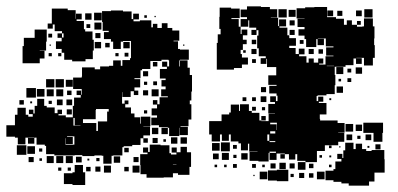

<svg xmlns="http://www.w3.org/2000/svg" viewBox="-20 -553 1252 604"><path d="M249 -360H207V-365H182V-387H174V-399H156V-423H174V-434H161V-448H175V-455H152V-476H146V-463H130V-479H143V-526H193V-521H218V-494H219V-510H237V-492H221V-487H244V-461H248V-454H271V-428H251H275V-394H272V-367H249ZM60 -99H36V-120H27V-123H0V-159H27V-162V-192H35V-214H61V-192H69V-186H83V-194H71V-208H85V-196H89V-220H127V-215H152V-197H161V-208H175V-194H164V-190H187V-184H209V-220H213V-246H234V-254H221V-268H235V-255H237V-273H210V-309H237V-312H238V-341H278V-335H295V-344H323V-346H336V-363H360V-346H365V-364H389V-370H392V-395V-424H367V-422H360V-399H336V-422H329V-430H307V-452H322V-456H303V-484H301V-518H329V-520H367V-517H394V-493H399V-510H417V-492H400V-486H420V-489H456V-467H461V-478H475V-465H489V-480H507V-465H522V-457H544V-425H526V-423H540V-399H526H546V-397H574V-365H546V-363H544V-344H546V-363H570V-340H577V-317H584V-265H582V-237H577V-225H582V-177H573V-156H548V-154H571V-128H545V-151H544V-125H512V-151H508V-131H488V-151H508V-153H480V-159H456V-183H474V-190H457V-212H474V-224H461V-238H475V-225H482V-247H508V-250H487V-272H501V-281H488V-301H501V-306H483V-336H505V-343H490V-359H506V-344H512V-363H510V-365H488V-361H453V-336H427V-332H422V-307H403V-304H421V-278H403V-268H415V-254H401V-266H391V-248H365V-263H364V-245V-227H372V-237H384V-225H374V-215H392V-196H403V-184H421V-164H423V-186H453V-156H431V-155H452V-127H431V-118H445V-104H431V-118H422V-97H396V-93H369V-90H365V-64H336V-63H331V-38H305V-63H300V-64H277V-62H239V-65H215V-64H185H151V-93V-68H125V-94H150H121V-116V-98H95V-120H88V-101H68V-120H60ZM300 -489H276V-513H300ZM268 -491H248V-511H268ZM442 -497H434V-505H442ZM470 -499H466V-503H470ZM299 -460H277V-482H299ZM264 -465H252V-477H264ZM105 -354H51V-408H55V-434H89V-460H127V-422H125V-394H105V-393H120V-369H105ZM296 -433H280V-449H296ZM180 -435V-448H175V-435ZM144 -435H132V-447H144ZM298 -401H278V-421H298ZM388 -401H368V-421H388ZM325 -404H311V-418H325ZM560 -409H556V-413H560ZM140 -409H136V-413H140ZM384 -375H372V-387H384ZM173 -376H163V-386H173ZM143 -376H133V-386H143ZM353 -376H343V-386H353ZM475 -344H461V-358H475ZM446 -313H430V-329H446ZM151 -278H125V-304H151ZM181 -278H155V-304H181ZM209 -280H187V-302H209ZM474 -285H462V-297H474ZM443 -286H433V-296H443ZM93 -246H63V-276H93ZM120 -249H96V-273H120ZM479 -250H457V-272H479ZM149 -250H127V-272H149ZM179 -250H157V-272H179ZM446 -253H430V-269H446ZM205 -254H191V-268H205ZM509 -251V-264V-251ZM119 -220H97V-242H119ZM207 -222H189V-240H207ZM177 -222H159V-240H177ZM55 -224H41V-238H55ZM143 -226H133V-236H143ZM81 -228H75V-234H81ZM281 -178H241V-166H283V-141H288V-171H317V-202H322V-210H297H282V-207H281ZM206 -193H190V-209H206ZM443 -196H433V-206H443ZM215 -158V-182H211V-158ZM215 -157H233V-158H215ZM478 -131H458V-151H478ZM215 -125H230H215ZM209 -100H187V-118H186V-98H214V-124H191V-122H209ZM69 -121H87V-122H69ZM568 -101H548V-121H568ZM538 -101H518V-121H538ZM476 -103H460V-119H476ZM502 -107H494V-115H502ZM495 6H441V-5H422V-34H421V-68H444V-73H430V-89H446V-75H451V-98H485V-96H513V-71H518V-67H535V-73H520V-89H536V-74H548V-91H568V-74H581V-28H576V-3H540V-8H524V5H495ZM215 -97H230H215ZM63 -66H33V-96H63ZM90 -69H66V-93H90ZM385 -74H371V-88H385ZM113 -76H103V-86H113ZM179 -40H157V-62H179ZM149 -40H127V-62H149ZM209 -40H187V-62H209ZM358 -41H338V-61H358ZM237 -42H219V-60H237ZM86 -43H70V-59H86ZM416 -43H400V-59H416ZM293 -46H283V-56H293ZM112 -47H104V-55H112ZM261 -48H255V-54H261ZM524 -34H535V-35H524ZM248 29H208V26H181V-8H208V-11H215V-34H241V-11H248ZM329 -10H307V-32H329ZM419 -10H397V-32H419ZM296 -13H280V-29H296ZM385 -14H371V-28H385ZM265 -14H251V-28H265ZM203 -16H193V-26H203ZM173 -16H163V-26H173Z M672 -108H646V-130H638V-172H677V-193H701V-199H706V-224H732V-204H735V-225H763V-204H772V-198H796V-174H802V-188H816V-174H802V-172H825V-195H845V-196H824V-226H845V-232H830V-250H848V-235H853V-252H850V-259H827V-283H850V-286H824V-316H849V-342H820V-368H818V-352H800V-370H816V-376H794V-401H789V-441H793V-458H787V-443H771V-459H786V-466H764V-489H761V-469H737V-493H757V-499H737V-523H757V-533H801V-531H829V-524H852V-498H832V-497H855V-471H858V-492H880V-470H859V-466H884V-442H890V-433H911V-409H890V-402H910V-383H920V-400H938V-382H921V-376H944V-356H951V-369H967V-356H981V-369H997V-353H984V-350H1004V-376H1029V-378H1006V-404H1029V-407H1005V-432H980V-431H999V-411H979V-430H975V-405H943V-430H938V-441H919V-461H938V-468H916V-494H938V-495H913V-527H940V-530H969V-531H1009V-501V-499H1037V-494H1062V-475H1071V-489H1087V-475H1103V-469H1120V-470H1125V-495H1153V-470H1158V-432H1157V-411H1159V-371H1153V-347H1125V-371H1119H1101V-370H1118V-352H1100V-369H1092V-348H1067V-343H1033V-317H1035V-285H1033V-257H1007V-253H979V-251H976V-235H981V-249H997V-233H983V-229H1007V-193H986V-179H987V-174H996H1042V-166H1064V-136H1044V-135H1063V-107H1044V-96H1002V-78H977V-43H941V-19H917V-43H941V-47H915V-68H909V-51H889V-68H876V-54H862V-68H876V-70H850V-50H828V-72H848V-76H828V-72H825V-45H793V-47H765V-75H790V-76H764V-101H760V-80H738V-102H759H730V-108H706V-130H700V-110H678V-130H672ZM716 -334H662V-364V-418H665V-445H674V-462H670V-500H671V-529H707V-526H734V-496H708V-493H731V-469H737V-446H740V-460H758V-442H744V-428H756V-414H744V-396H737V-383H741V-372H760V-350H741V-339H716ZM1152 -498H1126V-524H1152ZM882 -498H856V-524H882ZM910 -500H888V-522H910ZM1028 -502H1010V-520H1028ZM1118 -502H1100V-520H1118ZM1057 -503H1041V-519H1057ZM907 -473H891V-489H907ZM1115 -475H1103V-487H1115ZM907 -443H891V-459H907ZM786 -414H772V-428H786ZM935 -415H923V-427H935ZM787 -383H771V-399H787ZM967 -383H951V-399H967ZM996 -384H982V-398H996ZM753 -387H745V-395H753ZM785 -355H773V-367H785ZM1008 -345H1031V-346H1008ZM1060 -320H1038V-342H1060ZM1119 -321H1099V-341H1119ZM1085 -325H1073V-337H1085ZM1085 -295H1073V-307H1085ZM1053 -297H1045V-305H1053ZM1059 -261H1039V-281H1059ZM817 -263H801V-279H817ZM818 -232H800V-250H818ZM785 -235H773V-247H785ZM755 -235H743V-247H755ZM1022 -238H1016V-244H1022ZM785 -205H773V-217H785ZM814 -206H804V-216H814ZM853 -169V-187V-169ZM850 -162V-144H851V-167H830V-162ZM1185 -135H1153H1123V-167H1153H1185ZM1091 -139H1067V-163H1091ZM1119 -141H1099V-161H1119ZM830 -133H846V-140H830ZM1183 -107H1155V-135H1183ZM1088 -112H1070V-130H1088ZM1148 -112H1130V-130H1148ZM821 -110H827V-130H821ZM1114 -116H1104V-126H1114ZM828 -106H846V-109H828ZM703 -77H675V-105H703ZM1141 31H1077V24H1054V19H1029V14H1004V-16H1029V-21H1035V-45H1054V-53H1041V-69H1057V-56H1060V-80H1066V-104H1092V-84H1099V-101H1119V-84H1132V-78H1149V-81H1189V-52H1190V-10H1158V18H1141ZM671 -79H647V-103H671ZM1177 -83H1161V-99H1177ZM725 -85H713V-97H725ZM1023 -87H1015V-95H1023ZM1142 -88H1136V-94H1142ZM1051 -89H1047V-93H1051ZM700 -50H678V-72H700ZM759 -51H739V-71H759ZM668 -52H650V-70H668ZM724 -56H714V-66H724ZM993 -57H985V-65H993ZM1022 -58H1016V-64H1022ZM879 -21H859V-41H879ZM847 -23H831V-39H847ZM907 -23H891V-39H907ZM966 -24H952V-38H966ZM785 -25H773V-37H785ZM725 -25H713V-37H725ZM1023 -27H1015V-35H1023ZM663 -27H655V-35H663ZM693 -27H685V-35H693ZM813 -27H805V-35H813ZM887 17H851V15H823V-17H851V-19H887ZM1001 11H977V-13H1001ZM821 11H797V-13H821ZM937 7H921V-9H937ZM966 6H952V-8H966ZM904 4H894V-6H904ZM781 1H777V-3H781Z"/></svg>

Font: Rubik Storm
Style: Regular
Weight: 400
Designer: Hubert and Fischer, NaN
Foundry: Hubert and Fischer, NaN
Version: Version 2.201